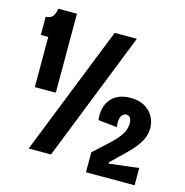

<svg xmlns="http://www.w3.org/2000/svg" viewBox="-109 -804 910 946"><g transform="rotate(15 346.0 -331.5)"><path d="M61 -300V-556H23V-649Q47 -649 58 -663Q69 -677 73 -703H168V-300ZM110 0 372 -660H485L224 0ZM413 40V-62L496 -138Q520 -161 534 -180Q548 -199 553.5 -215.5Q559 -232 559 -247Q559 -267 552 -276.5Q545 -286 532 -286Q522 -286 513.5 -278Q505 -270 502 -254.5Q499 -239 502 -214L406 -224Q398 -290 431.5 -330.5Q465 -371 532 -371Q577 -371 606 -353Q635 -335 649 -307.5Q663 -280 663 -252Q663 -222 650.5 -195.5Q638 -169 618.5 -146Q599 -123 579.5 -104.5Q560 -86 546 -72L510 -37V-30L661 -48V40Z"/></g></svg>

Font: Bricolage Grotesque 36pt Condensed SemiBold
Style: Regular
Weight: 600
Width: 3
Designer: Mathieu Triay
Foundry: Atelier Triay
Version: Version 1.001;gftools[0.9.33.dev8+g029e19f]